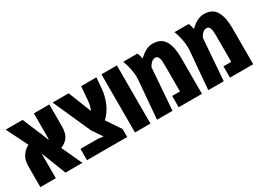

<svg xmlns="http://www.w3.org/2000/svg" viewBox="-27 -1221 2441 1802"><g transform="rotate(-30 1193.0 -320.0)"><path d="M497.6 -629.9V-397Q497.6 -321.3 470.7 -281.2Q459.5 -264.6 439.2 -248Q418.9 -231.4 390.6 -219.7L492.7 0H309.1L205.1 -266.6Q204.6 -260.7 204.6 -239.3V0H37.1V-228Q37.1 -260.7 45.2 -290Q53.2 -319.3 76.9 -349.9Q100.6 -380.4 138.7 -400.4Q120.1 -439 80.6 -517.8Q41 -596.7 24.4 -629.9H208L301.8 -405.8L326.7 -343.3Q330.1 -357.4 330.1 -390.6V-629.9Z M978 0H542.5V-122.6H727.5L788.1 -115.7Q774.4 -136.7 748.8 -173.8Q723.1 -210.9 714.8 -223.6L533.2 -629.9H707L805.7 -381.3Q826.2 -428.7 829.6 -476.6L841.8 -629.4H1007.8L997.1 -505.4Q993.2 -454.1 970.2 -386.7Q957 -349.1 932.4 -310.1Q907.7 -271 874.5 -240.2L978 -85.9Z M1230 0H1062.5V-629.9H1230Z M1619.1 -639.6Q1716.8 -639.6 1753.9 -567.4Q1772.5 -531.7 1780.3 -489Q1788.1 -446.3 1788.1 -389.2V0H1536.1V-122.6H1620.6V-389.2Q1620.6 -460 1614.7 -477.5Q1606.4 -502.9 1594.7 -508.8Q1586.4 -512.7 1574.5 -512.7Q1562.5 -512.7 1550.3 -506.3Q1538.1 -500 1529.8 -491.2Q1512.7 -473.1 1502.9 -452.1L1468.8 0H1301.3L1335.4 -406.2Q1336.9 -425.3 1336.9 -443.8Q1336.9 -526.9 1298.8 -629.9H1453.1Q1463.4 -607.9 1471.2 -566.4H1473.6Q1548.8 -639.6 1619.1 -639.6Z M2174.8 -639.6Q2272.5 -639.6 2309.6 -567.4Q2328.1 -531.7 2335.9 -489Q2343.8 -446.3 2343.8 -389.2V0H2091.8V-122.6H2176.3V-389.2Q2176.3 -460 2170.4 -477.5Q2162.1 -502.9 2150.4 -508.8Q2142.1 -512.7 2130.1 -512.7Q2118.2 -512.7 2106 -506.3Q2093.8 -500 2085.4 -491.2Q2068.4 -473.1 2058.6 -452.1L2024.4 0H1856.9L1891.1 -406.2Q1892.6 -425.3 1892.6 -443.8Q1892.6 -526.9 1854.5 -629.9H2008.8Q2019 -607.9 2026.9 -566.4H2029.3Q2104.5 -639.6 2174.8 -639.6Z"/></g></svg>

Font: Open Sans Hebrew Condensed Extra Bold
Style: Regular
Weight: 800
Width: 3
Foundry: Ascender Corporation, Yanek Iontef
Version: Version 2.001;PS 002.001;hotconv 1.0.70;makeotf.lib2.5.58329